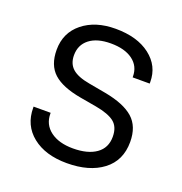

<svg xmlns="http://www.w3.org/2000/svg" viewBox="-101 -603 663 698"><g transform="rotate(20 231.0 -254.0)"><path d="M47 -142V-146H113V-143Q113 -101 145.5 -76.5Q178 -52 233 -52Q290 -52 322.5 -75Q355 -98 355 -141Q355 -179 332.5 -197Q310 -215 260 -224L197 -235Q123 -248 89 -279Q55 -310 55 -369Q55 -435 104 -474.5Q153 -514 231 -514Q315 -514 365 -475.5Q415 -437 415 -375V-369H349V-372Q349 -412 318 -435Q287 -458 233 -458Q180 -458 150.5 -435Q121 -412 121 -372Q121 -339 142 -320.5Q163 -302 209 -294L275 -282Q350 -268 385.5 -236.5Q421 -205 421 -145Q421 -73 369 -33.5Q317 6 230 6Q147 6 97 -34Q47 -74 47 -142Z"/></g></svg>

Font: D-DIN
Style: Regular
Weight: 400
Designer: Charles Nix
Foundry: Datto Inc.
Version: Version 1.00